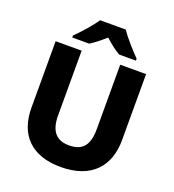

<svg xmlns="http://www.w3.org/2000/svg" viewBox="-164 -1057 1080 1193"><g transform="rotate(20 376.0 -460.5)"><path d="M462 -931H292C262 -885 204 -821 166 -784V-771H278C313 -793 341 -816 376 -847C411 -816 441 -791 476 -771H587V-784C552 -819 492 -885 462 -931ZM675 -277V-714H504V-287C504 -184 466 -134 376 -134C292 -134 249 -182 249 -286V-714H77V-275C77 -95 180 10 373 10C575 10 675 -104 675 -277Z"/></g></svg>

Font: Noto Sans Lao UI ExtBd
Style: Regular
Weight: 800
Designer: Monotype Design Team
Foundry: Monotype Imaging Inc.
Version: Version 2.000